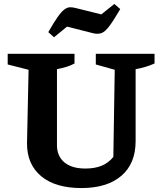

<svg xmlns="http://www.w3.org/2000/svg" viewBox="-20 -942 809 974"><path d="M393 12Q261 12 189 -48Q117 -108 117 -214L125 -588L19 -615V-669H358V-620Q340 -610 319 -603.5Q298 -597 269 -591V-206Q269 -150 306.5 -118.5Q344 -87 413 -87Q460 -87 495 -101Q530 -115 555 -146L562 -588L466 -615V-669H764V-620Q742 -610 718.5 -603Q695 -596 668 -591V-226Q668 -112 595.5 -50Q523 12 393 12ZM254 -753 225 -779Q253 -828 272 -855Q291 -882 305.5 -893Q320 -904 332.5 -905Q345 -906 361 -902L494 -869L560 -922L590 -896Q555 -836 533.5 -808Q512 -780 494.5 -774Q477 -768 454 -773L320 -807Z"/></svg>

Font: Piazzolla Thin ExtraBold
Style: Regular
Weight: 800
Version: Version 2.005